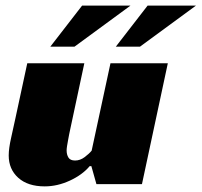

<svg xmlns="http://www.w3.org/2000/svg" viewBox="-20 -655 717 683"><path d="M373 -430H577L485 0H323L305 -64H299Q273 -33 228.5 -12.5Q184 8 139 8Q79 8 45 -22.5Q11 -53 11 -102Q11 -127 19.5 -164.5Q28 -202 35 -235L77 -430H280L230 -196Q228 -188 226 -177Q224 -166 222 -155.5Q220 -145 218.5 -135.5Q217 -126 217 -120Q217 -105 223.5 -94.5Q230 -84 247 -84Q265 -84 281 -96Q297 -108 306 -119ZM159 -489 272 -635H444L245 -489ZM392 -489 505 -635H677L478 -489Z"/></svg>

Font: Racing Sans One
Style: Regular
Weight: 400
Designer: Pablo Impallari, Rodrigo Fuenzalida
Foundry: Pablo Impallari, Rodrigo Fuenzalida
Version: Version 1.001; ttfautohint (v0.8) -G 200 -r 50